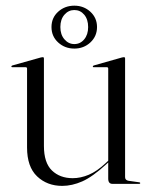

<svg xmlns="http://www.w3.org/2000/svg" viewBox="-20 -632 514 660"><path d="M73 -125V-396.5Q73 -401 67.5 -401H22Q19 -401 19 -403.5Q19 -405.5 22.5 -407L120.5 -434.5Q124.5 -435.5 127 -435.5Q131 -435.5 131 -431V-130.5Q131 -72.5 158.5 -46Q186 -19.5 230 -19.5Q257 -19.5 285 -31.2Q313 -43 343 -71L352 -79.5V-396.5Q352 -401 347 -401H301.5Q299 -401 299 -403.5Q299 -405.5 302.5 -407L399.5 -434.5Q403.5 -435.5 406 -435.5Q410 -435.5 410 -431V-23Q410 -12.5 422 -10.5L457.5 -5.5Q462 -5.5 462 -2.5Q462 0 458.5 0H366.5Q352 0 352 -18V-73.5L346 -68Q298 -24 262.8 -8.5Q227.5 7 194 7Q142 7 107.5 -25.8Q73 -58.5 73 -125ZM235.5 -465Q203 -465 180 -486Q157 -507 157 -539Q157 -571 180 -591.8Q203 -612.5 235.5 -612.5Q268 -612.5 290.8 -591.5Q313.5 -570.5 313.5 -539Q313.5 -507.5 290.8 -486.2Q268 -465 235.5 -465ZM235.5 -597.5Q215.5 -597.5 201.5 -581.5Q187.5 -565.5 187.5 -539Q187.5 -513 201.5 -496.8Q215.5 -480.5 235.5 -480.5Q256 -480.5 269.5 -496.8Q283 -513 283 -539Q283 -565.5 269.5 -581.5Q256 -597.5 235.5 -597.5Z"/></svg>

Font: Fraunces 144pt Light
Style: Regular
Weight: 300
Version: Version 1.000;[b76b70a41]